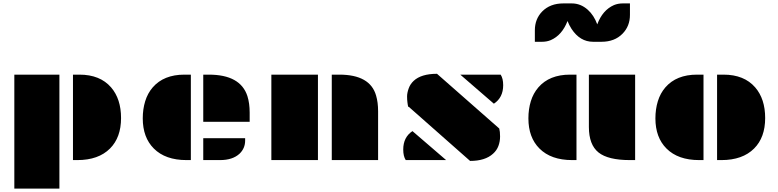

<svg xmlns="http://www.w3.org/2000/svg" viewBox="-20 -933 4534 1119"><path d="M405.3 -498H442.9Q563 -498 627.4 -423.8Q685.5 -356.4 685.5 -245.1Q685.5 -131.8 621.1 -67.4Q553.7 0 430.7 0H405.3ZM63.5 -498H326.2V166H63.5Z M1164.6 -498H1196.8Q1381.3 -498 1421.9 -373Q1435.1 -331.5 1435.1 -276.9V-223.1H1164.6ZM812 -243.2Q812 -296.9 826.2 -343Q840.3 -389.2 870.1 -423.8Q934.6 -498 1054.7 -498H1092.3V0H1066.9Q943.8 0 876.5 -67.4Q812 -131.8 812 -243.2ZM1164.6 -127.4H1408.7V-113.8Q1408.7 -68.4 1376 -37.1Q1335.9 0 1262.2 0H1164.6Z M1913.6 -498H1957.5Q2137.2 -498 2171.9 -376Q2183.6 -336.4 2183.6 -284.7V0H1913.6ZM1561.5 -498H1833V0H1561.5Z M2358.9 -310.5Q2357.4 -316.4 2356.4 -323.2L2354.5 -336.9Q2352.5 -351.6 2352.5 -371.3Q2352.5 -391.1 2361.6 -417Q2370.6 -442.9 2391.1 -461.9Q2435.1 -502.9 2526.9 -502.9L2889.6 -184.1Q2894.5 -166.5 2894.5 -137.5Q2894.5 -108.4 2884.8 -82.3Q2875 -56.2 2853.5 -37.1Q2807.6 4.9 2719.7 4.9L2362.3 -310.5ZM2897.9 -498Q2912.6 -475.6 2912.6 -436.5Q2912.6 -364.3 2858.4 -328.6L2662.6 -498ZM2344.7 0Q2330.1 -22.5 2330.1 -61.5Q2330.1 -133.3 2383.8 -168.9L2580.1 0Z M3412.1 -498H3681.6V0H3650.9Q3523.9 0 3468.3 -44.4Q3412.1 -89.4 3412.1 -192.9ZM3059.6 -243.2Q3059.6 -296.9 3073.7 -343Q3087.9 -389.2 3117.7 -423.8Q3182.1 -498 3302.2 -498H3339.8V0H3314.5Q3191.4 0 3124 -67.4Q3059.6 -131.8 3059.6 -243.2ZM3097.2 -756.3Q3097.2 -822.3 3140.1 -866.2Q3186.5 -913.1 3263.2 -913.1H3312.5Q3364.3 -913.1 3405.8 -876Q3441.4 -844.2 3460.9 -791Q3491.7 -874 3558.1 -903.3Q3581.5 -913.1 3609.4 -913.1H3651.4V-846.2Q3651.4 -780.3 3607.9 -736.3Q3562 -689.5 3485.4 -689.5H3436.5Q3360.4 -689.5 3311 -764.6Q3296.9 -786.6 3287.6 -810.5Q3255.4 -727.5 3189.9 -699.2Q3167 -689.5 3139.2 -689.5H3097.2Z M4159.2 -498H4196.8Q4316.9 -498 4381.3 -423.8Q4439.5 -356.4 4439.5 -245.1Q4439.5 -131.8 4375 -67.4Q4307.6 0 4184.6 0H4159.2ZM3799.8 -243.2Q3799.8 -296.9 3814 -343Q3828.1 -389.2 3857.9 -423.8Q3922.4 -498 4042.5 -498H4080.1V0H4054.7Q3931.6 0 3864.3 -67.4Q3799.8 -131.8 3799.8 -243.2Z"/></svg>

Font: Plaster
Style: Regular
Weight: 400
Designer: Eben Sorkin
Foundry: Eben Sorkin
Version: Version 1.007